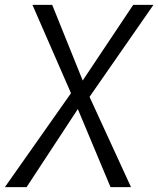

<svg xmlns="http://www.w3.org/2000/svg" viewBox="-37 -767 649 787"><path d="M72 0H-17L254 -385L96 -747H177L302 -437L509 -747H592L330 -370L500 0H416L282 -320Z"/></svg>

Font: Merriweather Sans Variable Regular
Style: Italic
Weight: 300
Italic angle: -8°
Designer: Eben Sorkin
Foundry: Eben Sorkin
Version: Version 2.001